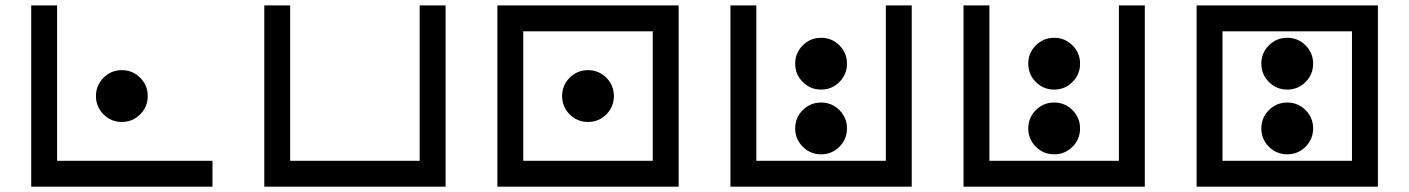

<svg xmlns="http://www.w3.org/2000/svg" viewBox="-20 -704 5313 724"><path d="M97.7 -683.6H195.3V-97.7H781.2V0H97.7ZM439.5 -244.1Q398.9 -244.1 370.4 -272.7Q341.8 -301.3 341.8 -341.8Q341.8 -382.3 370.4 -410.9Q398.9 -439.5 439.5 -439.5Q480 -439.5 508.5 -410.9Q537.1 -382.3 537.1 -341.8Q537.1 -301.3 508.5 -272.7Q480 -244.1 439.5 -244.1Z M976.6 -683.6H1074.2V-97.7H1562.5V-683.6H1660.2V0H976.6Z M1953.1 -585.9V-97.7H2441.4V-585.9ZM1855.5 -683.6H2539.1V0H1855.5ZM2197.3 -244.1Q2156.7 -244.1 2128.2 -272.7Q2099.6 -301.3 2099.6 -341.8Q2099.6 -382.3 2128.2 -410.9Q2156.7 -439.5 2197.3 -439.5Q2237.8 -439.5 2266.4 -410.9Q2294.9 -382.3 2294.9 -341.8Q2294.9 -301.3 2266.4 -272.7Q2237.8 -244.1 2197.3 -244.1Z M2734.4 -683.6H2832V-97.7H3320.3V-683.6H3418V0H2734.4ZM3076.2 -366.2Q3035.6 -366.2 3007.1 -394.8Q2978.5 -423.3 2978.5 -463.9Q2978.5 -504.4 3007.1 -533Q3035.6 -561.5 3076.2 -561.5Q3116.7 -561.5 3145.3 -533Q3173.8 -504.4 3173.8 -463.9Q3173.8 -423.3 3145.3 -394.8Q3116.7 -366.2 3076.2 -366.2ZM3076.2 -122.1Q3035.6 -122.1 3007.1 -150.6Q2978.5 -179.2 2978.5 -219.7Q2978.5 -260.3 3007.1 -288.8Q3035.6 -317.4 3076.2 -317.4Q3116.7 -317.4 3145.3 -288.8Q3173.8 -260.3 3173.8 -219.7Q3173.8 -179.2 3145.3 -150.6Q3116.7 -122.1 3076.2 -122.1Z M3613.3 -683.6H3710.9V-97.7H4199.2V-683.6H4296.9V0H3613.3ZM3955.1 -366.2Q3914.6 -366.2 3886 -394.8Q3857.4 -423.3 3857.4 -463.9Q3857.4 -504.4 3886 -533Q3914.6 -561.5 3955.1 -561.5Q3995.6 -561.5 4024.2 -533Q4052.7 -504.4 4052.7 -463.9Q4052.7 -423.3 4024.2 -394.8Q3995.6 -366.2 3955.1 -366.2ZM3955.1 -122.1Q3914.6 -122.1 3886 -150.6Q3857.4 -179.2 3857.4 -219.7Q3857.4 -260.3 3886 -288.8Q3914.6 -317.4 3955.1 -317.4Q3995.6 -317.4 4024.2 -288.8Q4052.7 -260.3 4052.7 -219.7Q4052.7 -179.2 4024.2 -150.6Q3995.6 -122.1 3955.1 -122.1Z M4589.8 -585.9V-97.7H5078.1V-585.9ZM4492.2 -683.6H5175.8V0H4492.2ZM4834 -366.2Q4793.5 -366.2 4764.9 -394.8Q4736.3 -423.3 4736.3 -463.9Q4736.3 -504.4 4764.9 -533Q4793.5 -561.5 4834 -561.5Q4874.5 -561.5 4903.1 -533Q4931.6 -504.4 4931.6 -463.9Q4931.6 -423.3 4903.1 -394.8Q4874.5 -366.2 4834 -366.2ZM4834 -122.1Q4793.5 -122.1 4764.9 -150.6Q4736.3 -179.2 4736.3 -219.7Q4736.3 -260.3 4764.9 -288.8Q4793.5 -317.4 4834 -317.4Q4874.5 -317.4 4903.1 -288.8Q4931.6 -260.3 4931.6 -219.7Q4931.6 -179.2 4903.1 -150.6Q4874.5 -122.1 4834 -122.1Z"/></svg>

Font: BabelStone Leeson
Style: Regular
Weight: 400
Designer: Andrew West
Foundry: BabelStone
Version: Version 1.02 November 6, 2013